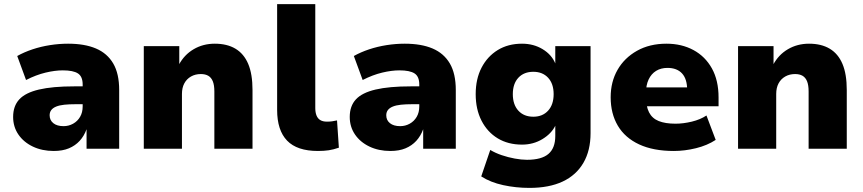

<svg xmlns="http://www.w3.org/2000/svg" viewBox="-20 -725 4207 936"><path d="M242 11Q185 11 140 -10.5Q95 -32 69.5 -69.5Q44 -107 44 -155Q44 -208 74 -240.5Q104 -273 170 -288.5Q236 -304 342 -304H404V-217H349Q317 -217 293.5 -214.5Q270 -212 254 -205.5Q238 -199 230 -188.5Q222 -178 222 -163Q222 -139 240 -124.5Q258 -110 290 -110Q315 -110 336.5 -122Q358 -134 370.5 -155.5Q383 -177 383 -206V-313Q383 -352 360 -367Q337 -382 286 -382Q248 -382 202 -371Q156 -360 107 -335L64 -452Q98 -471 138.5 -484.5Q179 -498 223.5 -505Q268 -512 312 -512Q393 -512 448 -488.5Q503 -465 532 -415.5Q561 -366 561 -286V0H402V-95Q390 -62 368.5 -38.5Q347 -15 316 -2Q285 11 242 11Z M681 0V-500H854V-409H852Q878 -458 924 -485Q970 -512 1027 -512Q1087 -512 1128 -487.5Q1169 -463 1190 -413.5Q1211 -364 1211 -286V0H1025V-279Q1025 -310 1017.5 -328.5Q1010 -347 995.5 -355.5Q981 -364 959 -364Q932 -364 911 -352Q890 -340 878.5 -318.5Q867 -297 867 -267V0Z M1530 11Q1428 11 1379.5 -39.5Q1331 -90 1331 -189V-705H1517V-198Q1517 -177 1523 -162Q1529 -147 1541.5 -139.5Q1554 -132 1574 -132Q1587 -132 1598.5 -133.5Q1610 -135 1623 -138L1632 -5Q1606 4 1583 7.5Q1560 11 1530 11Z M1883 11Q1826 11 1781 -10.5Q1736 -32 1710.5 -69.5Q1685 -107 1685 -155Q1685 -208 1715 -240.5Q1745 -273 1811 -288.5Q1877 -304 1983 -304H2045V-217H1990Q1958 -217 1934.5 -214.5Q1911 -212 1895 -205.5Q1879 -199 1871 -188.5Q1863 -178 1863 -163Q1863 -139 1881 -124.5Q1899 -110 1931 -110Q1956 -110 1977.5 -122Q1999 -134 2011.5 -155.5Q2024 -177 2024 -206V-313Q2024 -352 2001 -367Q1978 -382 1927 -382Q1889 -382 1843 -371Q1797 -360 1748 -335L1705 -452Q1739 -471 1779.5 -484.5Q1820 -498 1864.5 -505Q1909 -512 1953 -512Q2034 -512 2089 -488.5Q2144 -465 2173 -415.5Q2202 -366 2202 -286V0H2043V-95Q2031 -62 2009.5 -38.5Q1988 -15 1957 -2Q1926 11 1883 11Z M2561 191Q2495 191 2433 177.5Q2371 164 2326 135L2370 6Q2395 21 2426 31.5Q2457 42 2489.5 48Q2522 54 2549 54Q2620 54 2653.5 25.5Q2687 -3 2687 -62V-114H2688Q2669 -74 2624.5 -47Q2580 -20 2525 -20Q2457 -20 2406.5 -50.5Q2356 -81 2327.5 -136.5Q2299 -192 2299 -266Q2299 -340 2327.5 -395Q2356 -450 2406.5 -481Q2457 -512 2525 -512Q2581 -512 2625 -485.5Q2669 -459 2687 -416V-500H2859V-76Q2859 9 2824 69Q2789 129 2723 160Q2657 191 2561 191ZM2580 -156Q2625 -156 2652 -185.5Q2679 -215 2679 -266Q2679 -317 2652 -346Q2625 -375 2580 -375Q2534 -375 2507 -346Q2480 -317 2480 -266Q2480 -215 2507 -185.5Q2534 -156 2580 -156Z M3265 11Q3165 11 3096 -21Q3027 -53 2992 -112Q2957 -171 2957 -251Q2957 -326 2990.5 -384.5Q3024 -443 3085.5 -477.5Q3147 -512 3229 -512Q3303 -512 3360.5 -481Q3418 -450 3450.5 -391.5Q3483 -333 3483 -250V-207H3108V-299H3342L3330 -285Q3330 -340 3305 -367Q3280 -394 3234 -394Q3202 -394 3178.5 -379.5Q3155 -365 3142 -337.5Q3129 -310 3129 -270V-255Q3129 -207 3144 -177.5Q3159 -148 3191 -135Q3223 -122 3273 -122Q3311 -122 3352.5 -132Q3394 -142 3424 -162L3469 -43Q3428 -16 3373 -2.5Q3318 11 3265 11Z M3578 0V-500H3751V-409H3749Q3775 -458 3821 -485Q3867 -512 3924 -512Q3984 -512 4025 -487.5Q4066 -463 4087 -413.5Q4108 -364 4108 -286V0H3922V-279Q3922 -310 3914.5 -328.5Q3907 -347 3892.5 -355.5Q3878 -364 3856 -364Q3829 -364 3808 -352Q3787 -340 3775.5 -318.5Q3764 -297 3764 -267V0Z"/></svg>

Font: Nunito Sans 9pt Black
Style: Regular
Weight: 900
Version: Version 3.101;gftools[0.9.27]